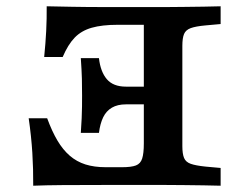

<svg xmlns="http://www.w3.org/2000/svg" viewBox="-20 -591 777 611"><path d="M507.5 -2.4H497.8H308.5Q234 -2.4 179.6 -2Q125.3 -1.6 85.7 0Q86.1 -52.8 82.9 -104.6Q79.7 -156.5 71.3 -214.6H130.1Q145.5 -172.8 162.9 -143.5Q180.3 -114.2 202.1 -95.4Q223.9 -76.6 251.9 -67.7Q280 -58.9 316.4 -58.9H368.3Q397.8 -58.9 412.5 -64.5Q427.2 -70.2 432.4 -86.4Q437.7 -102.7 437.7 -135V-512.1H354.3Q304.7 -512.1 271.9 -502.7Q239.1 -493.4 217.8 -471.4Q196.5 -449.4 179.5 -409.7H120.6Q125 -453 127 -492.3Q129 -531.6 128.6 -571Q163.3 -570.2 210.1 -569.4Q257 -568.5 321.1 -568.5H497.8H507.5Q531.7 -568.5 563.8 -569Q595.8 -569.4 627.9 -569.8Q660 -570.2 682.1 -571V-514.5L633.6 -510.1Q602.7 -507.3 586.9 -501.5Q571.1 -495.7 565.7 -482.8Q560.3 -469.8 560.3 -445.2V-125.8Q560.3 -101.6 565.7 -88.4Q571.1 -75.3 586.9 -69.7Q602.7 -64.1 633.6 -60.9L682.1 -56.5V0Q660 -0.8 627.9 -1.2Q595.8 -1.6 563.8 -2Q531.7 -2.4 507.5 -2.4ZM475 -258.9H288.2V-315.3H475ZM294.9 -168.2H237.2Q239.1 -194.6 239.9 -214.5Q240.8 -234.4 241 -251.7Q241.2 -269 241.2 -287.1Q241.2 -315.1 240.6 -340.8Q239.9 -366.5 237.2 -405.9H294.9Q299.8 -362.5 320.1 -338.9Q340.4 -315.3 380.7 -315.3V-258.9Q354.1 -258.9 336.1 -248.4Q318.1 -237.9 308.3 -217.7Q298.6 -197.5 294.9 -168.2Z"/></svg>

Font: Playfair 5pt SemiExpanded Light
Style: Regular
Weight: 300
Width: 6
Designer: Claus Eggers Sørensen
Foundry: Claus Eggers Sørensen
Version: Version 2.203